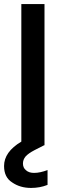

<svg xmlns="http://www.w3.org/2000/svg" viewBox="-30 -715 314 945"><path d="M138 136C138 136 138 136 138 136C121 136 108 132 98 123C88 115 83 104 83 90C83 90 83 90 83 90C83 77 87 66 96 55C105 45 119 35 140 24C140 24 187 0 187 0C187 0 189 0 189 0C189 0 189 -695 189 -695C189 -695 75 -695 75 -695C75 -695 75 -18 75 -18C75 -18 75 -18 75 -18C18 16 -10 56 -10 102C-10 102 -10 102 -10 102C-10 139 3 166 30 183C56 201 87 210 123 210C123 210 123 210 123 210C152 210 179 205 204 195C204 195 204 122 204 122C204 122 204 122 204 122C180 131 158 136 138 136Z"/></svg>

Font: Girnar Poppins
Style: Medium
Weight: 500
Designer: Ninad Kale (Devanagari), Jonny Pinhorn (Latin)
Foundry: Indian Type Foundry
Version: ""